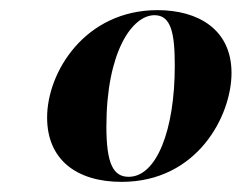

<svg xmlns="http://www.w3.org/2000/svg" viewBox="-20 -740 477 379"><path d="M220 -381C370 -381 437 -512 437 -596C437 -682 371 -720 291 -720C148 -720 73 -598 73 -508C73 -425 131 -381 220 -381ZM234 -391C204 -391 190 -416 190 -490C190 -638 241 -710 285 -710C318 -710 325 -674 325 -610C325 -483 289 -391 234 -391Z"/></svg>

Font: Noto Serif Display Condensed Black
Style: Italic
Weight: 900
Width: 3
Italic angle: -12°
Designer: Monotype Design Team
Foundry: Monotype Imaging Inc.
Version: Version 2.009